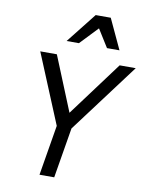

<svg xmlns="http://www.w3.org/2000/svg" viewBox="-102 -1033 849 1105"><g transform="rotate(10 323.0 -480.5)"><path d="M207 0 256 -294 88 -700H185L315 -381L552 -700H646L342 -294L293 0ZM227 -785 366 -961H454L536 -785H463L398 -889L299 -785Z"/></g></svg>

Font: CommitMono
Style: Italic
Weight: 400
Monospace: yes
Designer: Eigil Nikolajsen
Foundry: Eigil Nikolajsen
Version: Version 1.143